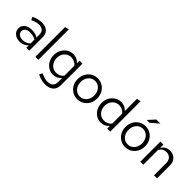

<svg xmlns="http://www.w3.org/2000/svg" viewBox="165 -1907 3296 3296"><g transform="rotate(45 1812.5 -259.0)"><path d="M226 9Q174 9 134 -10Q94 -29 71.5 -62.5Q49 -96 49 -140Q49 -205 99.5 -245Q150 -285 232 -285Q274 -285 311.5 -276Q349 -267 381 -247V-314Q381 -435 255 -435Q221 -435 185.5 -425Q150 -415 107 -393L80 -449Q178 -496 264 -496Q355 -496 404 -451.5Q453 -407 453 -324V0H381V-57Q349 -24 310 -7.5Q271 9 226 9ZM119 -142Q119 -99 152.5 -73Q186 -47 241 -47Q322 -47 381 -103V-197Q350 -215 317 -223.5Q284 -232 243 -232Q187 -232 153 -207.5Q119 -183 119 -142Z M601 0V-722L674 -737V0Z M1050 219Q1001 219 951.5 205.5Q902 192 860 168L891 112Q936 135 973 146Q1010 157 1047 157Q1183 157 1183 32V-66Q1155 -31 1115 -12.5Q1075 6 1027 6Q964 6 913 -27.5Q862 -61 832 -117.5Q802 -174 802 -244Q802 -314 832.5 -370.5Q863 -427 915 -460.5Q967 -494 1031 -494Q1124 -494 1184 -425V-488H1256V31Q1256 122 1203 170.5Q1150 219 1050 219ZM1045 -57Q1134 -57 1183 -123V-364Q1159 -395 1122.5 -412.5Q1086 -430 1045 -430Q996 -430 957.5 -406Q919 -382 896.5 -340Q874 -298 874 -244Q874 -191 896.5 -148.5Q919 -106 957.5 -81.5Q996 -57 1045 -57Z M1621 8Q1554 8 1500 -25Q1446 -58 1415 -115Q1384 -172 1384 -244Q1384 -316 1415 -373Q1446 -430 1500 -463Q1554 -496 1621 -496Q1689 -496 1742.5 -463Q1796 -430 1827 -373Q1858 -316 1858 -244Q1858 -172 1827 -115Q1796 -58 1742.5 -25Q1689 8 1621 8ZM1621 -56Q1669 -56 1706 -80.5Q1743 -105 1764.5 -148Q1786 -191 1786 -244Q1786 -298 1764.5 -340.5Q1743 -383 1706 -407.5Q1669 -432 1621 -432Q1573 -432 1536 -407.5Q1499 -383 1477.5 -340.5Q1456 -298 1456 -244Q1456 -191 1477.5 -148Q1499 -105 1536 -80.5Q1573 -56 1621 -56Z M2189 7Q2126 7 2075 -26.5Q2024 -60 1994 -116.5Q1964 -173 1964 -243Q1964 -314 1994.5 -370.5Q2025 -427 2077 -460.5Q2129 -494 2193 -494Q2285 -494 2345 -426V-722L2418 -737V0H2345V-65Q2317 -30 2277 -11.5Q2237 7 2189 7ZM2207 -57Q2250 -57 2286 -74Q2322 -91 2345 -122V-364Q2321 -395 2284.5 -412.5Q2248 -430 2207 -430Q2158 -430 2119.5 -406Q2081 -382 2058.5 -340Q2036 -298 2036 -244Q2036 -191 2058.5 -148.5Q2081 -106 2119.5 -81.5Q2158 -57 2207 -57Z M2783 8Q2716 8 2662 -25Q2608 -58 2577 -115Q2546 -172 2546 -244Q2546 -316 2577 -373Q2608 -430 2662 -463Q2716 -496 2783 -496Q2851 -496 2904.5 -463Q2958 -430 2989 -373Q3020 -316 3020 -244Q3020 -172 2989 -115Q2958 -58 2904.5 -25Q2851 8 2783 8ZM2783 -56Q2831 -56 2868 -80.5Q2905 -105 2926.5 -148Q2948 -191 2948 -244Q2948 -298 2926.5 -340.5Q2905 -383 2868 -407.5Q2831 -432 2783 -432Q2735 -432 2698 -407.5Q2661 -383 2639.5 -340.5Q2618 -298 2618 -244Q2618 -191 2639.5 -148Q2661 -105 2698 -80.5Q2735 -56 2783 -56ZM2719 -584 2831 -706H2930L2786 -584Z M3148 0V-488H3221V-409Q3277 -496 3376 -496Q3429 -496 3468.5 -473.5Q3508 -451 3530.5 -410.5Q3553 -370 3553 -316V0H3480V-295Q3480 -360 3444.5 -397.5Q3409 -435 3349 -435Q3265 -435 3221 -360V0Z"/></g></svg>

Font: Red Hat Text VF
Style: Regular
Weight: 400
Designer: Pentagram, MCKL
Foundry: Pentagram, MCKL
Version: Version 1.023